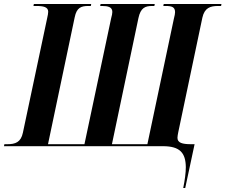

<svg xmlns="http://www.w3.org/2000/svg" viewBox="-42 -734 1132 964"><path d="M878 210H888L935 -10H917C873 -10 849 -17 849 -42C849 -50 851 -59 853 -70L974 -645C985 -695 1014 -704 1053 -704H1068L1070 -714H780L778 -704H790C820 -704 837 -699 837 -673C837 -666 835 -655 831 -640L698 -10H520L653 -643C664 -695 687 -704 722 -704H733L735 -714H463L461 -704H470C500 -704 522 -699 522 -674C522 -666 520 -657 516 -642L382 -10H199L333 -647C343 -696 365 -704 402 -704H414L416 -714H128L126 -704H140C176 -704 200 -699 200 -675C200 -666 198 -658 194 -639L73 -68C63 -19 34 -10 -5 -10H-20L-22 0H776C862 0 890 34 891 105C891 134 886 170 878 210Z"/></svg>

Font: Noto Serif Display Condensed
Style: Bold Italic
Weight: 700
Width: 3
Italic angle: -12°
Designer: Monotype Design Team
Foundry: Monotype Imaging Inc.
Version: Version 2.009